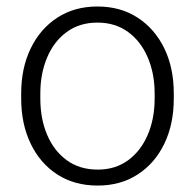

<svg xmlns="http://www.w3.org/2000/svg" viewBox="-20 -558 597 588"><path d="M279.3 10.3Q208 10.3 155.5 -23.7Q103 -57.6 74 -117.9Q44.9 -178.2 44.9 -255.9V-272Q44.9 -349.6 74 -409.7Q103 -469.7 155.5 -503.9Q208 -538.1 278.3 -538.1Q349.1 -538.1 401.6 -503.9Q454.1 -469.7 483.2 -409.9Q512.2 -350.1 512.2 -272V-255.9Q512.2 -177.7 483.2 -117.7Q454.1 -57.6 401.6 -23.7Q349.1 10.3 279.3 10.3ZM279.3 -38.6Q333.5 -38.6 372.6 -67.4Q411.6 -96.2 432.6 -145.5Q453.6 -194.8 453.6 -255.9V-272Q453.6 -332.5 432.6 -381.8Q411.6 -431.2 372.3 -460Q333 -488.8 278.3 -488.8Q223.6 -488.8 184.3 -460Q145 -431.2 124.3 -381.8Q103.5 -332.5 103.5 -272V-255.9Q103.5 -194.3 124.3 -145.3Q145 -96.2 184.3 -67.4Q223.6 -38.6 279.3 -38.6Z"/></svg>

Font: Roboto Slab LO Light
Style: Regular
Weight: 300
Designer: Google
Version: Version 2.000